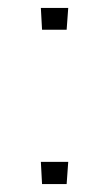

<svg xmlns="http://www.w3.org/2000/svg" viewBox="-20 -505 270 484"><path d="M86 -430 83 -485H152L148 -430ZM86 -41 83 -97H152L148 -41Z"/></svg>

Font: UN Bangla Thin
Style: Regular
Weight: 100
Designer: Desinged by Rajon, Unicode developed by Rashed (IMGN)
Version: Version 2.000;March 19, 2023;FontCreator 14.0.0.2901 64-bit